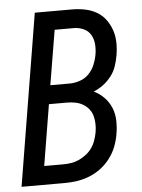

<svg xmlns="http://www.w3.org/2000/svg" viewBox="-53 -777 605 819"><g transform="rotate(-5 250.0 -367.5)"><path d="M6 0 127 -735H287Q315 -735 342 -729.5Q369 -724 391.5 -711Q414 -698 429.5 -677Q445 -656 453.5 -631Q462 -606 462.5 -578Q463 -550 458 -522Q454 -499 446.5 -477Q439 -455 424.5 -436Q410 -417 390.5 -402Q371 -387 348 -378Q373 -366 392 -346.5Q411 -327 421.5 -302Q432 -277 433 -248Q434 -219 429 -190Q425 -164 415 -137.5Q405 -111 387.5 -87.5Q370 -64 347 -46.5Q324 -29 297.5 -18.5Q271 -8 244 -4Q217 0 190 0ZM166 -421H249Q270 -421 292.5 -428.5Q315 -436 331 -452.5Q347 -469 356 -490Q365 -511 369 -533Q373 -555 371.5 -577.5Q370 -600 359.5 -618.5Q349 -637 329 -646Q309 -655 287 -655H205ZM110 -80H190Q207 -80 224.5 -82.5Q242 -85 258.5 -92.5Q275 -100 290 -111.5Q305 -123 315.5 -138Q326 -153 332 -170.5Q338 -188 341 -205Q344 -223 343.5 -240.5Q343 -258 338.5 -274.5Q334 -291 323.5 -304Q313 -317 298.5 -325.5Q284 -334 266.5 -337.5Q249 -341 231 -341H153Z"/></g></svg>

Font: Iosevka Term Curly Medium
Style: Italic
Weight: 500
Italic angle: -9°
Designer: Belleve Invis
Foundry: Belleve Invis
Version: Version 32.3.0